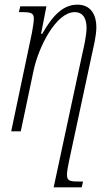

<svg xmlns="http://www.w3.org/2000/svg" viewBox="-20 -563 477 823"><path d="M28 0H69L124 -261C146 -364 221 -511 300 -511C342 -511 351 -474 351 -444C351 -412 340 -362 333 -333L210 240H330L336 215H316C277 215 267 211 267 185C267 175 271 150 276 127L375 -335C381 -363 393 -409 393 -447C393 -497 371 -543 312 -543C256 -543 211 -506 161 -418H156L179 -536H67L61 -511H73C114 -511 125 -507 125 -482C125 -467 120 -442 117 -423Z"/></svg>

Font: Noto Serif Condensed ExtraLight
Style: Italic
Weight: 200
Width: 3
Italic angle: -12°
Designer: Monotype Design Team
Foundry: Monotype Imaging Inc.
Version: Version 2.013